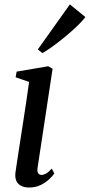

<svg xmlns="http://www.w3.org/2000/svg" viewBox="-20 -847 410 878"><path d="M113 10.5Q93 10.5 78 3.5Q63 -3.5 55.5 -18.2Q48 -33 50.5 -57Q52.5 -72 57.5 -104.5Q62.5 -137 69.2 -181Q76 -225 83.8 -275Q91.5 -325 99.2 -376Q107 -427 113 -472.5L51.5 -493.5L56 -519.5L200.5 -544L220.5 -532.5L152 -81Q149 -62.5 154.8 -54.8Q160.5 -47 169 -47Q179 -47 190 -53Q201 -59 217 -76L228.5 -53.5Q221 -42.5 205 -27.5Q189 -12.5 166 -1Q143 10.5 113 10.5ZM153 -621 299.5 -827 370.5 -769Q361.5 -757 345 -740Q328.5 -723 307 -704Q285.5 -685 262 -666.2Q238.5 -647.5 215.8 -631.2Q193 -615 174 -604Z"/></svg>

Font: Merriweather 72pt
Style: Italic
Weight: 400
Italic angle: -7.8°
Version: Version 2.101